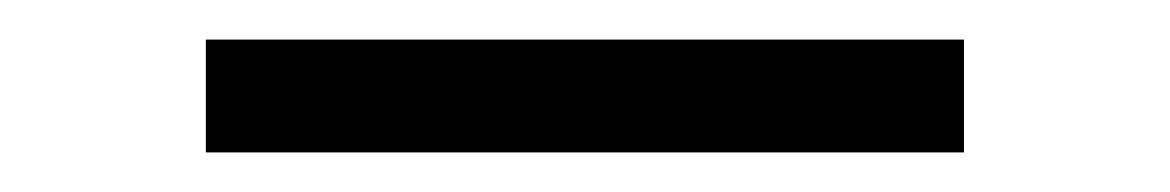

<svg xmlns="http://www.w3.org/2000/svg" viewBox="-20 -827 591 97"><path d="M84 -807H467V-750H84Z"/></svg>

Font: Teachers[wght]
Style: Regular
Weight: 400
Designer: Alfredo Marco Pradil & Chank Diesel
Version: Version 1.000;Glyphs 3.1.2 (3151)